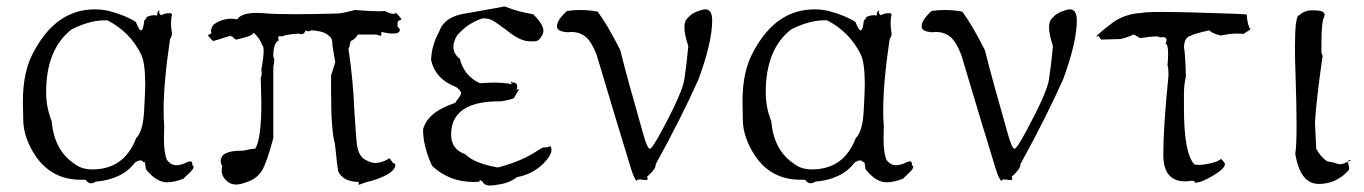

<svg xmlns="http://www.w3.org/2000/svg" viewBox="-20 -554 4228 595"><path d="M262 14Q269 14 276 9Q359 2 398 -50Q408 -57 415 -57Q421 -57 425 -51L427 -52Q430 -52 432 -30Q464 11 498 11Q519 11 548 0L570 -21Q580 -31 580 -37Q580 -40 576 -42V-45Q576 -54 570 -54Q566 -54 559 -51Q541 -42 527 -42Q509 -42 497 -59Q488 -81 488 -125L489 -163Q487 -185 487 -210Q487 -299 507 -433Q513 -441 513 -450L512 -457Q510 -470 510 -482Q510 -497 513 -510Q508 -514 506 -514Q504 -514 503 -512L499 -513Q493 -513 479 -507Q473 -512 473 -516Q473 -519 476 -521H474Q467 -521 467 -506L458 -507Q450 -507 441.5 -504Q433 -501 433 -500Q433 -499 435 -499L427 -490Q424 -460 417 -460Q411 -460 401 -486Q370 -506 318 -520Q296 -525 274 -525Q156 -525 87 -398Q51 -337 51 -241Q51 -236 52 -181.5Q53 -127 90 -71Q140 3 231 3H245Q253 14 262 14ZM266 -29Q232 -29 210 -47Q148 -88 140 -179Q123 -221 123 -268Q123 -402 202 -463Q258 -491 304 -491H313Q383 -455 417 -386Q430 -360 430 -292Q430 -272 426.5 -209Q423 -146 402 -126Q365 -29 266 -29Z M1091 19Q1120 8 1130 7Q1205 -16 1205 -43V-46Q1197 -48 1193 -55.5Q1189 -63 1186 -63Q1184 -63 1183 -61Q1161 -49 1143 -49Q1130 -49 1112 -59Q1094 -69 1088 -96Q1085 -99 1078 -211Q1075 -301 1060 -402Q1064 -411 1064 -415V-416Q1066 -429 1072 -429Q1083 -436 1089 -447H1145L1160 -443Q1162 -443 1162 -455Q1184 -450 1197 -450Q1219 -450 1219 -461Q1219 -466 1212 -471V-483Q1212 -491 1224 -493Q1224 -498 1206 -515Q1205 -511 1199 -511Q1191 -511 1172 -520L1157 -519Q1133 -519 1080 -523Q1038 -512 1025 -512H1021Q948 -510 895 -510Q832 -510 798 -513L776 -514Q728 -514 715 -494Q706 -496 697 -496Q666 -496 641 -477Q634 -466 634 -459Q634 -451 636 -451L624 -445Q638 -427 641 -427Q643 -427 697 -444Q695 -443 695 -442Q695 -441 700 -441Q702 -437 711 -431Q766 -443 766 -453Q786 -434 792 -415Q797 -412 797 -396Q797 -376 790 -339L791 -327Q791 -318 788 -313L790 -237Q790 -120 770 -92Q770 -93 767 -93Q760 -93 734 -87H728Q664 -87 664 -55Q664 -47 669 -39Q667 -32 667 -26Q667 -7 683 7Q695 18 712 18Q725 18 751 8Q777 -2 791.5 -25Q806 -48 827 -126V-347Q830 -360 830 -367Q830 -375 827 -378V-382Q827 -420 844 -429Q842 -434 842 -437Q842 -442 848 -442L853 -441Q865 -447 906 -450Q910 -448 914 -448Q923 -448 927 -460Q932 -457 936 -457Q941 -457 944 -460Q985 -458 999 -443Q1008 -439 1010 -422V-420Q1010 -409 1019 -361L1006 -320V-269Q1006 -149 1018 -108Q1025 -39 1028 -23Q1043 9 1092 10Z M1500 21Q1510 21 1535.5 16Q1561 11 1582 -5Q1630 -14 1664 -47Q1689 -72 1689 -90Q1689 -96 1686 -101Q1675 -97 1669 -97Q1668 -97 1664.5 -97Q1661 -97 1647 -88Q1599 -55 1523 -35Q1449 -48 1422 -76Q1378 -91 1378 -137Q1378 -240 1527 -240H1533Q1572 -247 1573.5 -251Q1575 -255 1589 -278Q1577 -276 1577 -272L1578 -270Q1583 -280 1583 -287Q1583 -293 1578 -296Q1573 -299 1571 -299V-297L1564 -301Q1563 -301 1563 -300Q1563 -298 1567 -293Q1542 -298 1511 -298Q1491 -298 1467 -296Q1418 -319 1405 -372Q1385 -387 1385 -409Q1385 -425 1397 -445Q1429 -482 1475 -497H1479Q1497 -497 1509.5 -489Q1522 -481 1549 -461Q1592 -426 1621 -426Q1622 -426 1637 -426Q1652 -426 1662 -449Q1664 -453 1664 -458Q1664 -479 1632 -510Q1590 -516 1544 -534L1427 -513Q1357 -504 1341 -456Q1317 -413 1316 -367Q1330 -308 1394 -284Q1409 -272 1409 -266Q1409 -265 1407.5 -260.5Q1406 -256 1390 -235Q1305 -207 1291 -153Q1291 -101 1319 -40Q1372 10 1448 10L1467 9L1465 7Q1465 5 1471 5L1476 10Q1481 21 1500 21Z M1954 7V6Q1954 2 1963 2L1981 4Q1987 4 1987 0Q1987 -3 1985 -6Q2012 -30 2012 -43V-45Q2091 -188 2145 -309Q2187 -424 2187 -490Q2187 -525 2166 -525Q2158 -525 2148 -521Q2125 -515 2109 -496Q2101 -488 2101 -470Q2101 -447 2113 -411Q2107 -347 2100.5 -306.5Q2094 -266 2031 -149Q2001 -93 1994 -93Q1986 -93 1973 -140Q1924 -311 1902 -399Q1862 -478 1832 -518Q1805 -523 1778 -523Q1758 -523 1737 -520Q1706 -492 1706 -472Q1706 -456 1740 -454L1750 -455Q1775 -455 1793.5 -441Q1812 -427 1829 -384Q1893 -169 1935 -33Q1946 3 1954 7Z M2492 14Q2499 14 2506 9Q2589 2 2628 -50Q2638 -57 2645 -57Q2651 -57 2655 -51L2657 -52Q2660 -52 2662 -30Q2694 11 2728 11Q2749 11 2778 0L2800 -21Q2810 -31 2810 -37Q2810 -40 2806 -42V-45Q2806 -54 2800 -54Q2796 -54 2789 -51Q2771 -42 2757 -42Q2739 -42 2727 -59Q2718 -81 2718 -125L2719 -163Q2717 -185 2717 -210Q2717 -299 2737 -433Q2743 -441 2743 -450L2742 -457Q2740 -470 2740 -482Q2740 -497 2743 -510Q2738 -514 2736 -514Q2734 -514 2733 -512L2729 -513Q2723 -513 2709 -507Q2703 -512 2703 -516Q2703 -519 2706 -521H2704Q2697 -521 2697 -506L2688 -507Q2680 -507 2671.5 -504Q2663 -501 2663 -500Q2663 -499 2665 -499L2657 -490Q2654 -460 2647 -460Q2641 -460 2631 -486Q2600 -506 2548 -520Q2526 -525 2504 -525Q2386 -525 2317 -398Q2281 -337 2281 -241Q2281 -236 2282 -181.5Q2283 -127 2320 -71Q2370 3 2461 3H2475Q2483 14 2492 14ZM2496 -29Q2462 -29 2440 -47Q2378 -88 2370 -179Q2353 -221 2353 -268Q2353 -402 2432 -463Q2488 -491 2534 -491H2543Q2613 -455 2647 -386Q2660 -360 2660 -292Q2660 -272 2656.5 -209Q2653 -146 2632 -126Q2595 -29 2496 -29Z M3084 7V6Q3084 2 3093 2L3111 4Q3117 4 3117 0Q3117 -3 3115 -6Q3142 -30 3142 -43V-45Q3221 -188 3275 -309Q3317 -424 3317 -490Q3317 -525 3296 -525Q3288 -525 3278 -521Q3255 -515 3239 -496Q3231 -488 3231 -470Q3231 -447 3243 -411Q3237 -347 3230.5 -306.5Q3224 -266 3161 -149Q3131 -93 3124 -93Q3116 -93 3103 -140Q3054 -311 3032 -399Q2992 -478 2962 -518Q2935 -523 2908 -523Q2888 -523 2867 -520Q2836 -492 2836 -472Q2836 -456 2870 -454L2880 -455Q2905 -455 2923.5 -441Q2942 -427 2959 -384Q3023 -169 3065 -33Q3076 3 3084 7Z M3685 12Q3703 12 3739.5 -10Q3776 -32 3776 -45L3775 -49Q3765 -62 3763 -62V-61Q3763 -59 3749 -53Q3718 -43 3695 -43L3682 -44Q3649 -77 3649 -219V-265Q3649 -291 3655 -317Q3653 -390 3649 -408Q3651 -441 3671 -443Q3671 -447 3727 -460Q3739 -449 3763 -444Q3792 -450 3816 -450L3834 -449Q3852 -460 3858 -466Q3857 -464 3856 -464Q3851 -464 3846 -488Q3844 -499 3844 -504Q3844 -506 3844 -508.5Q3844 -511 3691 -515Q3623 -517 3581 -517Q3529 -517 3518 -514Q3465 -511 3428.5 -484Q3392 -457 3377 -441H3379Q3384 -441 3384 -444Q3384 -447 3380 -452Q3390 -431 3394 -431Q3395 -431 3397 -431.5Q3399 -432 3452 -433Q3475 -438 3492 -447Q3495 -447 3513 -436Q3547 -441 3562 -441Q3574 -441 3574 -438L3583 -439Q3595 -439 3595 -430Q3595 -425 3592 -418Q3600 -417 3600 -388Q3600 -373 3598 -351Q3601 -345 3601 -328V-319Q3585 -160 3585 -74Q3585 8 3653 8Q3662 8 3673 6Q3683 7 3683 10Q3683 11 3681 12Z M4067 16Q4121 16 4159 -26Q4161 -28 4161 -32Q4161 -35 4159.5 -42Q4158 -49 4157 -50Q4158 -58 4162 -58L4167 -57Q4141 -45 4135 -45Q4127 -45 4110 -51L4093 -54Q4073 -67 4059 -93L4055 -174Q4059 -243 4078 -376L4079 -378Q4079 -382 4075 -391V-410Q4075 -485 4082 -498Q4085 -504 4085 -509Q4085 -514 4078 -518Q4071 -522 4047 -522Q4022 -522 4007 -507H4006Q3993 -507 3993 -407Q3993 -369 3995 -316Q3998 -225 3998 -167Q3998 -100 3994 -78Q4009 16 4067 16Z"/></svg>

Font: Xiaobo Songti 小帛宋体
Style: Regular
Weight: 400
Version: Version 1.501;March 17, 2024;FontCreator 14.0.0.2814 64-bit